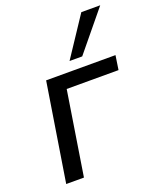

<svg xmlns="http://www.w3.org/2000/svg" viewBox="-140 -840 767 926"><g transform="rotate(-20 243.5 -377.0)"><path d="M38 0 118 -503H474L463 -430H197L129 0ZM256 -552 390 -754H487L321 -552Z"/></g></svg>

Font: Mulish Medium
Style: Italic
Weight: 500
Italic angle: -9°
Designer: Vernon Adams
Foundry: Vernon Adams
Version: Version 3.603; ttfautohint (v1.8.3)